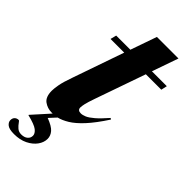

<svg xmlns="http://www.w3.org/2000/svg" viewBox="-282 -716 1007 1007"><g transform="rotate(45 221.0 -213.0)"><path d="M59 232.5Q22.5 232.5 8 220.8Q-6.5 209 -6.5 194Q-6.5 179 2.2 170.8Q11 162.5 24 162.5Q28 162.5 35.5 173.8Q43 185 55.5 196Q68 207 86.5 207Q109 207 122.2 196.2Q135.5 185.5 135.5 168Q135.5 152 117.2 137.2Q99 122.5 42 108.5V106.5L126 13Q122.5 13 119 13Q87 13 62.5 -5Q38 -23 38 -69Q38 -84 43 -113Q48 -142 67 -195L165.5 -478.5H64L72.5 -512H177.5L228.5 -658H388.5L337.5 -512H448L440.5 -478.5H326L228 -198.5Q214 -158.5 210 -140.2Q206 -122 206 -112.5Q206 -92 229.5 -92Q242.5 -92 259 -99Q275.5 -106 299.2 -126.2Q323 -146.5 357.5 -186L364.5 -181Q320.5 -113.5 284 -74Q247.5 -34.5 216.5 -15.8Q185.5 3 159.5 9L124 47.5Q169 64.5 185.2 83.5Q201.5 102.5 201.5 125.5Q201.5 152 183.8 176.5Q166 201 134 216.8Q102 232.5 59 232.5Z"/></g></svg>

Font: Newsreader Display
Style: Bold Italic
Weight: 700
Italic angle: -17°
Designer: Hugues Gentile
Foundry: Production Type
Version: Version 1.001